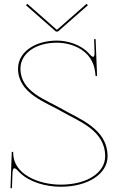

<svg xmlns="http://www.w3.org/2000/svg" viewBox="-20 -975 613 1005"><path d="M278 -751.5C355 -751.5 466 -713.5 478.5 -594.5L480 -580C480 -578 481.5 -576.5 484 -576.5C486.5 -576.5 488 -578 488 -580L480.5 -770H472.5C473 -742.5 475 -708.5 475 -700.5C475 -685 473 -677.5 467.5 -677.5C463.5 -677.5 457 -682 448.5 -692C403.5 -743.5 331.5 -762.5 278 -762.5C163 -762.5 74.5 -702.5 74.5 -615.5C74.5 -485.5 220 -440 299.5 -393.5C390.5 -340.5 530.5 -294.5 530.5 -157C530.5 -70.5 434.5 -8.5 298 -8.5C180 -8.5 49 -64 49 -174.5V-180H41.5L35 10H42.5L45 -62C45.5 -85.5 49 -94 55.5 -94C62.5 -94 72.5 -83.5 84.5 -70.5C135.5 -21 221 2.5 298 2.5C440 2.5 543 -64.5 543 -157C543 -302 393.5 -352.5 304.5 -404.5C221.5 -453 87 -494 87 -615.5C87 -694.5 165.5 -751.5 278 -751.5ZM123 -955 116 -947.5 272.5 -810H283.5L440 -947.5L433 -955L279.5 -820H276.5Z"/></svg>

Font: ZnikomitSC
Style: Regular
Weight: 100
Designer: gluk
Foundry: gluk
Version: Version 0.55